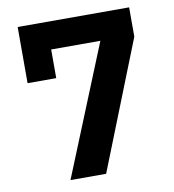

<svg xmlns="http://www.w3.org/2000/svg" viewBox="-79 -768 758 838"><g transform="rotate(-10 300.0 -349.0)"><path d="M166 0 400 -576H182V-449H55V-698H549V-568L324 0Z"/></g></svg>

Font: IBMPlexSans-Bold
Style: Bold
Weight: 700
Designer: Mike Abbink, Paul van der Laan, Pieter van Rosmalen
Foundry: Bold Monday
Version: Version 3.1